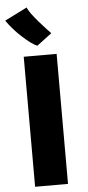

<svg xmlns="http://www.w3.org/2000/svg" viewBox="-65 -1057 499 1093"><g transform="rotate(-5 184.0 -510.5)"><path d="M90 0V-743H278V0ZM258 -863 173 -799Q158 -804 135.2 -820.8Q112.5 -837.5 87.2 -860.8Q62 -884 39.8 -909.5Q17.5 -935 3 -957L131 -1021Q136 -1006.5 153.2 -983Q170.5 -959.5 192 -934.8Q213.5 -910 232 -890.2Q250.5 -870.5 258 -863Z"/></g></svg>

Font: Merriweather Sans Black
Style: Regular
Weight: 900
Designer: Eben Sorkin
Foundry: Eben Sorkin
Version: Version 1.008; ttfautohint (v1.7.19-72a1) -l 8 -r 50 -G 200 